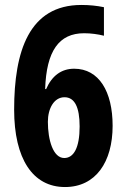

<svg xmlns="http://www.w3.org/2000/svg" viewBox="-20 -744 509 774"><path d="M37 -302C37 -104 112 10 242 10C366 10 434 -91 434 -237C434 -375 379 -467 279 -467C227 -467 189 -438 166 -385H162C167 -539 218 -610 319 -610C347 -610 375 -606 399 -600V-715C370 -721 340 -724 308 -724C97 -724 37 -537 37 -302ZM239 -107C194 -107 173 -180 173 -253C173 -307 198 -352 240 -352C281 -352 301 -312 301 -234C301 -148 277 -107 239 -107Z"/></svg>

Font: Noto Sans Hebrew ExtraCondensed
Style: Bold
Weight: 700
Width: 2
Designer: Monotype Design Team
Foundry: Monotype Imaging Inc.
Version: Version 2.004